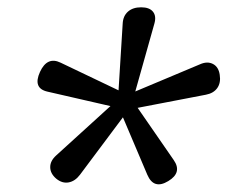

<svg xmlns="http://www.w3.org/2000/svg" viewBox="-20 -570 640 518"><path d="M396.5 -506.3 328.1 -263.2H295.9L311 -506.3Q312 -526.9 325.2 -538.6Q338.4 -550.3 360.8 -550.3Q383.3 -550.3 392.8 -538.3Q402.3 -526.4 396.5 -506.3ZM535.6 -314.5 289.1 -267.1 284.7 -297.9 519.5 -396.5Q539.1 -405.3 554.4 -397.5Q569.8 -389.6 572.8 -368.2Q576.2 -346.7 566.2 -332.5Q556.2 -318.4 535.6 -314.5ZM377.4 -98.6 289.1 -306.6 318.8 -326.2 448.7 -138.2Q472.2 -104.5 434.1 -81.5Q395 -57.6 377.4 -98.6ZM131.3 -150.4 326.7 -328.1 352.1 -307.6 195.8 -98.6Q182.6 -81.1 165.3 -77.9Q147.9 -74.7 131.8 -87.9Q115.7 -101.6 115.5 -118.7Q115.2 -135.7 131.3 -150.4ZM143.6 -400.9 352.1 -301.3 335.9 -270.5 107.9 -322.8Q67.9 -332 87.9 -376Q107.4 -418.5 143.6 -400.9Z"/></svg>

Font: Courier Prime Code
Style: Italic
Weight: 400
Italic angle: -10°
Designer: Alan Dague-Greene
Foundry: Quote-Unquote Apps
Version: Version 3.18